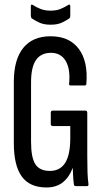

<svg xmlns="http://www.w3.org/2000/svg" viewBox="-20 -821 455 847"><path d="M185 6Q111 6 76 -42.5Q41 -91 41 -189V-460Q41 -558 82.5 -609.5Q124 -661 203 -661Q286 -661 327.5 -605.5Q369 -550 361 -452Q361 -444 354 -444H291Q283 -444 285 -453Q291 -517 269.5 -552.5Q248 -588 205 -588Q161 -588 139 -556.5Q117 -525 117 -458V-195Q117 -126 136 -96.5Q155 -67 200 -67Q245 -67 267.5 -102.5Q290 -138 290 -212V-265H212Q204 -265 204 -275V-323Q204 -333 212 -333H357Q365 -333 365 -323V-133Q365 -88 366 -61Q367 -34 370 -11Q372 0 364 0H315Q306 0 306 -8Q304 -20 303 -37Q302 -54 301 -79H300Q286 -40 257.5 -17Q229 6 185 6ZM203 -712Q173 -712 153 -721.5Q133 -731 120 -740Q116 -744 116 -751V-794Q116 -804 125 -799Q140 -789 159 -781.5Q178 -774 203 -774Q229 -774 247 -781.5Q265 -789 281 -799Q284 -802 287 -800.5Q290 -799 290 -794V-751Q290 -743 286 -740Q272 -730 252.5 -721Q233 -712 203 -712Z"/></svg>

Font: Sofia Sans Extra Condensed Medium
Style: Regular
Weight: 500
Version: Version 4.100